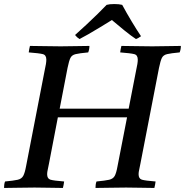

<svg xmlns="http://www.w3.org/2000/svg" viewBox="-32 -928 914 949"><path d="M-12 1Q-12 -6 -11 -15Q-10 -24 -7 -31Q36 -35 55.5 -39.5Q75 -44 83 -59Q91 -74 97 -107L189 -581Q193 -599 195 -611.5Q197 -624 197 -633Q197 -656 179.5 -660.5Q162 -665 110 -669Q112 -685 116 -701Q145 -701 188 -700Q231 -699 268 -699Q302 -699 342 -700Q382 -701 410 -701Q410 -684 404 -669Q361 -665 342 -660.5Q323 -656 316 -641.5Q309 -627 302 -593L263 -391H604L641 -581Q645 -599 647 -611.5Q649 -624 649 -633Q649 -656 631.5 -660.5Q614 -665 562 -669Q564 -685 568 -701Q597 -701 640 -700Q683 -699 720 -699Q754 -699 794 -700Q834 -701 862 -701Q862 -684 856 -669Q813 -665 794 -660.5Q775 -656 768 -641.5Q761 -627 754 -593L662 -119Q659 -102 656 -89.5Q653 -77 653 -67Q653 -45 669 -40Q685 -35 737 -31Q736 -24 734.5 -15Q733 -6 731 1Q702 1 664 0Q626 -1 591 -1Q554 -1 511 0Q468 1 440 1Q440 -6 441 -15Q442 -24 445 -31Q488 -35 507.5 -39.5Q527 -44 535 -58.5Q543 -73 549 -107L596 -348H254L210 -119Q207 -102 204 -89.5Q201 -77 201 -67Q201 -45 217 -40Q233 -35 285 -31Q284 -24 282.5 -15Q281 -6 279 1Q250 1 212 0Q174 -1 139 -1Q102 -1 59 0Q16 1 -12 1ZM521 -829Q495 -813 464 -794Q433 -775 405 -759Q377 -743 361 -735Q348 -743 339 -755Q366 -779 395.5 -806.5Q425 -834 451.5 -860Q478 -886 495 -904Q509 -908 533 -908Q557 -908 572 -904Q593 -865 618.5 -822.5Q644 -780 665 -749Q653 -740 640 -735Q617 -750 583 -777.5Q549 -805 521 -829Z"/></svg>

Font: Castoro
Style: Italic
Weight: 400
Italic angle: -11°
Designer: John Hudson with Paul Hanslow, assisted by Kaja Sojewska.
Foundry: Tiro Typeworks Ltd.
Version: Version 2.04